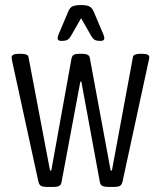

<svg xmlns="http://www.w3.org/2000/svg" viewBox="-20 -738 637 760"><path d="M165 2Q151 2 143 -2Q135 -6 132 -19L29 -492Q28 -498 27 -503Q26 -508 26 -511Q26 -525 55 -525H65Q76 -525 84 -522Q92 -519 93 -511L178 -63H183L263 -506Q265 -517 272 -521Q279 -525 292 -525H306Q319 -525 327 -521Q335 -517 336 -506L418 -63H423L506 -511Q507 -519 515 -522Q523 -525 534 -525H544Q571 -525 571 -511Q571 -508 570 -504Q569 -500 568 -495L465 -19Q462 -6 454 -2Q446 2 433 2H408Q394 2 385.5 -2Q377 -6 375 -19L302 -415H298L224 -19Q222 -6 214 -2Q206 2 193 2ZM224 -576Q208 -576 208 -586Q208 -592 212 -602.5Q216 -613 220 -621L250 -692Q257 -709 268.5 -713.5Q280 -718 301 -718Q322 -718 333 -713Q344 -708 351 -692L381 -621Q385 -613 389 -602.5Q393 -592 393 -586Q393 -576 377 -576Q363 -576 355.5 -580Q348 -584 341 -596L301 -666L261 -596Q254 -584 246 -580Q238 -576 224 -576Z"/></svg>

Font: Asap Condensed Light
Style: Regular
Weight: 300
Width: 3
Designer: Pablo Cosgaya
Foundry: Omnibus-Type
Version: Version 3.001; ttfautohint (v1.8.4.7-5d5b)